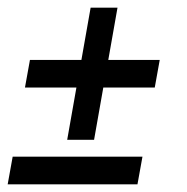

<svg xmlns="http://www.w3.org/2000/svg" viewBox="-34 -540 486 500"><path d="M141 -176 165 -312H31L44 -384H178L202 -520H272L248 -384H382L369 -312H235L211 -176ZM-14 -60 -1 -132H337L324 -60Z"/></svg>

Font: Cabin VF Beta
Style: Italic
Weight: 400
Italic angle: -7°
Designer: Pablo Impallari
Foundry: Pablo Impallari. http://www.impallari.com Igino Marini. http://www.ikern.com
Version: Version 2.300